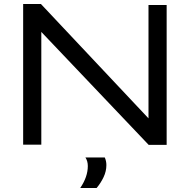

<svg xmlns="http://www.w3.org/2000/svg" viewBox="-20 -725 950 962"><path d="M96 0V-705H185L724 -132V-700H815V1H725L187 -565V0ZM382 217Q420 161 420 107Q420 82 408 64H505Q513 82 513 102Q513 133 499 162.5Q485 192 464 217Z"/></svg>

Font: Georama Extended
Style: Regular
Weight: 400
Width: 7
Designer: Jean-Baptiste Levee
Foundry: Production Type
Version: Version 1.000